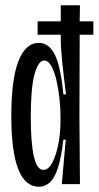

<svg xmlns="http://www.w3.org/2000/svg" viewBox="-20 -700 375 730"><path d="M128 10Q23 10 23 -259Q23 -398 50 -467.5Q77 -537 128 -537Q166 -537 188.5 -492Q211 -447 221 -341H231Q222 -412 216.5 -465.5Q211 -519 211 -554V-568H123V-619H211V-680H284L283 -619H335V-568H283L282 -252L284 0H215L230 -169H221Q213 -100 200 -61Q187 -22 169 -6Q151 10 128 10ZM145 -54Q164 -54 178.5 -81Q193 -108 201.5 -150.5Q210 -193 210 -240V-261Q210 -290 206 -326Q202 -362 194.5 -395Q187 -428 175 -449Q163 -470 148 -470Q126 -470 111.5 -418.5Q97 -367 97 -253Q97 -159 108.5 -106.5Q120 -54 145 -54Z"/></svg>

Font: Bricolage Grotesque 96pt Condensed Light
Style: Regular
Weight: 300
Width: 3
Designer: Mathieu Triay
Foundry: Atelier Triay
Version: Version 1.001; ttfautohint (v1.8.4.7-5d5b);gftools[0.9.33.de